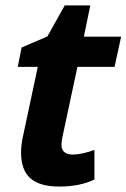

<svg xmlns="http://www.w3.org/2000/svg" viewBox="-20 -682 469 712"><path d="M251 -108.9C222.3 -108.9 208 -120.9 208 -145C208 -152.5 209 -161.1 210.9 -170.9L267.1 -434.1H404.8L429.2 -545.9H291L314.9 -662.1H220.2L155.8 -546.9L60.1 -505.9L45.9 -434.1H120.1L64 -170.9C60.1 -150.7 58.1 -132.5 58.1 -116.2C58.1 -73.2 69.6 -41.5 92.5 -21C115.5 -0.5 151.4 9.8 200.2 9.8C250.7 9.8 293.9 1.1 330.1 -16.1V-126C298.5 -114.6 272.1 -108.9 251 -108.9Z"/></svg>

Font: OpenSans
Style: Bold Italic
Weight: 700
Italic angle: -12°
Foundry: Ascender Corporation
Version: Version 1.10; ttfautohint (v1.2) -l 8 -r 50 -G 200 -x 14 -D 